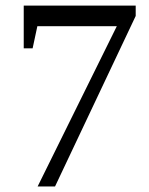

<svg xmlns="http://www.w3.org/2000/svg" viewBox="-20 -675 540 695"><path d="M98.1 -500H65.9V-654.8H471.2V-617.2L179.2 0H116.2L402.8 -580.1H115.2Z"/></svg>

Font: Liberation Serif
Style: Regular
Weight: 400
Designer: Steve Matteson
Foundry: Ascender Corporation
Version: Version 2.1.5